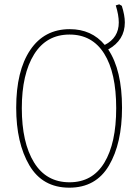

<svg xmlns="http://www.w3.org/2000/svg" viewBox="-20 -859 640 889"><path d="M481 -630Q545 -535 545 -360Q545 -195 484.5 -92.5Q424 10 301 10Q177 10 116 -93.5Q55 -197 55 -360Q55 -531 120 -627.5Q185 -724 303 -724Q404 -724 465 -651Q530 -684 530 -755Q530 -789 516 -834L532 -839L544 -832Q558 -788 558 -755Q558 -673 481 -630ZM518 -358Q518 -522 462.5 -610.5Q407 -699 302 -699Q195 -699 138 -607.5Q81 -516 81 -358Q81 -199 137.5 -107Q194 -15 302 -15Q408 -15 463 -105.5Q518 -196 518 -358Z"/></svg>

Font: Noto Sans Mono UI Thin
Style: Regular
Weight: 250
Monospace: yes
Designer: Monotype Design team
Foundry: Monotype Imaging Inc.
Version: Version 1.000